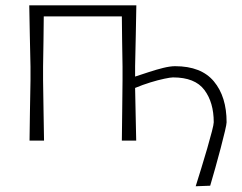

<svg xmlns="http://www.w3.org/2000/svg" viewBox="-20 -514 883 702"><path d="M695.5 167Q704.5 138 716 101Q727.5 64 737.8 28.2Q748 -7.5 754.8 -33.5Q761.5 -59.5 761.5 -67Q761.5 -139.5 727.2 -185.2Q693 -231 612.5 -231Q603.5 -231 581 -226.2Q558.5 -221.5 530 -212.8Q501.5 -204 474 -192.5Q475 -135.5 476 -94Q477 -52.5 478 0H425.5Q426 -56 426.8 -107.8Q427.5 -159.5 428 -220.5V-270.5Q427 -321.5 426.5 -365.5Q426 -409.5 425.5 -454H140Q139.5 -409.5 139 -365.5Q138.5 -321.5 137.5 -270.5V-220.5Q138.5 -159.5 139.2 -107.8Q140 -56 141 0H88Q88.5 -56 89.5 -107.8Q90.5 -159.5 91.5 -220.5V-270.5Q90 -333 89 -386Q88 -439 87 -494.5H478.5Q477.5 -439 476.5 -386.5Q475.5 -334 474 -272V-234Q497 -241.5 524.2 -250.5Q551.5 -259.5 577 -265.8Q602.5 -272 620 -272Q716 -272 762.2 -216.2Q808.5 -160.5 808.5 -67Q808.5 -60.5 802.5 -34.5Q796.5 -8.5 787 27.2Q777.5 63 767.2 100Q757 137 748.5 165Z"/></svg>

Font: Commissioner Loud ExtraLight
Style: Regular
Weight: 200
Designer: Kostas Bartsokas
Foundry: Kostas Bartsokas
Version: Version 1.000; ttfautohint (v1.8.3)